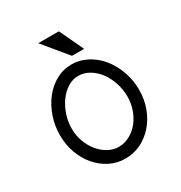

<svg xmlns="http://www.w3.org/2000/svg" viewBox="-167 -815 889 944"><g transform="rotate(-30 278.0 -343.0)"><path d="M366.7 -559.6H297.9L185.1 -696.3H302.2ZM500.5 -250Q500.5 -196.8 483.2 -149.4Q465.8 -102.1 435.3 -66.7Q404.8 -31.2 363.5 -10.7Q322.3 9.8 273.9 9.8Q227.1 9.8 186.3 -11Q145.5 -31.7 115.5 -67.1Q85.4 -102.5 68.4 -149.7Q51.3 -196.8 51.3 -250Q51.3 -304.2 68.4 -353.8Q85.4 -403.3 115.2 -441.4Q145 -479.5 185.8 -502Q226.6 -524.4 273.9 -524.4Q305.2 -524.4 334.2 -514.2Q363.3 -503.9 388.7 -485.6Q414.1 -467.3 434.6 -441.9Q455.1 -416.5 469.7 -386Q484.4 -355.5 492.4 -321Q500.5 -286.6 500.5 -250ZM434.1 -250Q434.1 -291.5 421.4 -329.3Q408.7 -367.2 387 -396Q365.2 -424.8 335.9 -441.9Q306.6 -459 273.9 -459Q242.2 -459 213.9 -441.2Q185.5 -423.3 164.3 -394Q143.1 -364.7 130.4 -327.1Q117.7 -289.6 117.7 -250Q117.7 -210 130.9 -174.8Q144 -139.6 166 -113.3Q188 -86.9 216.1 -71.8Q244.1 -56.6 273.9 -56.6Q307.1 -56.6 336.4 -72.3Q365.7 -87.9 387.5 -114.5Q409.2 -141.1 421.6 -176.3Q434.1 -211.4 434.1 -250Z"/></g></svg>

Font: Defago Noto Sans
Style: Regular
Weight: 400
Designer: John M. Durdin
Foundry: Lao IT Dev Co., Ltd.
Version: Version 1.000 2007 initial release